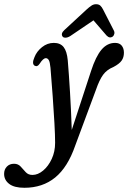

<svg xmlns="http://www.w3.org/2000/svg" viewBox="-138 -646 608 911"><path d="M294 -309Q316.5 -378.5 343.8 -410.5Q371 -442.5 408 -442.5Q429 -442.5 439.5 -429.5Q450 -416.5 450 -396Q450 -374 439.2 -358.5Q428.5 -343 400 -328Q369 -315.5 351.2 -291.2Q333.5 -267 317.5 -220.5L219 44.5Q183.5 147.5 123.8 196.2Q64 245 -22.5 245Q-70.5 245 -94.5 226.5Q-118.5 208 -118.5 179Q-118.5 158 -105.5 144.5Q-92.5 131 -71.5 131Q-52 131 -40 144.2Q-28 157.5 -16 170.8Q-4 184 16 184Q42 184 66.8 163.2Q91.5 142.5 107.5 108Q123.5 73.5 123.5 31.5Q123.5 -4 120.2 -62.5Q117 -121 112 -189.8Q107 -258.5 101.5 -324.5Q99 -351.5 93.5 -360.8Q88 -370 79.5 -370Q67 -370 50 -343.5Q39.5 -327.5 27 -334Q11.5 -342.5 25.5 -374.5Q36 -402 61.2 -422.2Q86.5 -442.5 117.5 -442.5Q148 -442.5 163.8 -422.8Q179.5 -403 183.5 -360Q189 -294.5 194.2 -208Q199.5 -121.5 202.5 -29.5ZM195.5 -475Q183.5 -467.5 173.2 -467.2Q163 -467 159 -472.5Q149 -486.5 167.5 -503.5L273 -601Q285.5 -612.5 295.8 -619.2Q306 -626 317.5 -626Q330.5 -626 337.8 -619.5Q345 -613 351 -601L402 -501.5Q406.5 -493 404.2 -484.8Q402 -476.5 397 -472.5Q382.5 -462.5 368 -477L305.5 -549.5Z"/></svg>

Font: Fraunces 144pt S100
Style: Italic
Weight: 400
Italic angle: -16°
Version: Version 1.000; ttfautohint (v1.8.3)